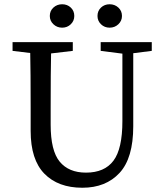

<svg xmlns="http://www.w3.org/2000/svg" viewBox="-20 -867 767 902"><path d="M438 -792Q438 -816 454.5 -831.5Q471 -847 495 -847Q519 -847 536 -831.5Q553 -816 553 -792Q553 -769 536 -753Q519 -737 495 -737Q471 -737 454.5 -753Q438 -769 438 -792ZM214 -792Q214 -816 231 -831.5Q248 -847 272 -847Q296 -847 312.5 -831.5Q329 -816 329 -792Q329 -769 312.5 -753Q296 -737 272 -737Q248 -737 231 -753Q214 -769 214 -792ZM693 -669V-628L606 -617V-274Q606 -124 541.5 -54.5Q477 15 367 15Q253 15 188.5 -51Q124 -117 124 -252V-360Q124 -532 122 -618L39 -628V-669H322V-628L220 -616Q218 -532 218 -360V-281Q218 -159 260.5 -107.5Q303 -56 384 -56Q471 -56 513 -112Q555 -168 555 -298V-615L453 -628V-669Z"/></svg>

Font: TypoPRO Source Serif Pro
Style: Regular
Weight: 400
Designer: Frank Grießhammer
Foundry: Adobe Systems Incorporated
Version: Version 1.017;PS 1.0;hotconv 1.0.79;makeotf.lib2.5.61930